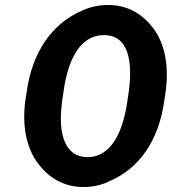

<svg xmlns="http://www.w3.org/2000/svg" viewBox="-20 -741 690 771"><path d="M640 -339 645 -371C660 -481 640 -568 596 -627C555 -681 497 -721 414 -721C376 -721 340 -713 307 -697C191 -647 109 -534 87 -371L82 -339C67 -230 89 -142 133 -84C174 -30 233 10 315 10C353 10 390 2 423 -15C538 -65 618 -175 640 -339ZM331 -110C310 -110 292 -115 277 -125C227 -159 216 -239 230 -339L235 -372C252 -498 300 -600 397 -600C495 -600 514 -498 497 -372L492 -339C475 -214 428 -110 331 -110Z"/></svg>

Font: Asimov
Style: EdgeNarIt
Weight: 500
Designer: Google
Version: Version 2.000980: 2014